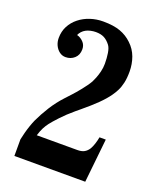

<svg xmlns="http://www.w3.org/2000/svg" viewBox="-144 -868 788 955"><g transform="rotate(20 250.0 -390.0)"><path d="M235.8 -779.8Q291 -779.8 326.7 -766.8Q362.3 -753.9 389.2 -728Q417.5 -701.7 430.7 -665.8Q443.8 -629.9 443.8 -589.8Q443.8 -555.2 438.2 -530.3Q432.6 -505.4 423.3 -487.1Q414.1 -468.8 402.8 -453.1Q384.3 -426.8 354.2 -397.2Q324.2 -367.7 279.8 -331.1L256.8 -312Q220.2 -281.2 193.4 -252.4Q166.5 -223.6 153.8 -207Q143.1 -192.9 134.8 -177Q126.5 -161.1 118.2 -134.8H333Q355.5 -134.8 369.4 -142.6Q383.3 -150.4 393.1 -166Q400.4 -178.7 406 -196Q411.6 -213.4 415 -231.9H448.2L423.8 0H48.8V-87.9Q52.2 -104.5 57.6 -125Q63 -145.5 69.8 -165.3Q76.7 -185.1 83 -199.2Q101.1 -238.3 126.7 -279.1Q152.3 -319.8 185.1 -355L213.9 -386.2Q220.2 -393.1 230 -404.3Q239.7 -415.5 250.5 -429Q261.2 -442.4 271 -456.1Q280.8 -469.7 287.1 -481Q291.5 -489.3 298.1 -505.6Q304.7 -522 309.8 -542.7Q314.9 -563.5 314.9 -585Q314.9 -614.3 310.8 -640.4Q306.6 -666.5 296.9 -679.2Q281.7 -699.2 263.9 -708.5Q246.1 -717.8 219.2 -717.8Q205.6 -717.8 191.7 -714.6Q177.7 -711.4 168 -706.1Q156.7 -700.2 148.4 -690.9Q140.1 -681.6 136.2 -671.9Q154.8 -667.5 169.9 -652.1Q185.1 -636.7 185.1 -613.8Q185.1 -583.5 165.8 -566.2Q146.5 -548.8 119.1 -548.8Q101.1 -548.8 86.7 -559.6Q72.3 -570.3 63.7 -588.1Q55.2 -606 55.2 -627Q55.2 -661.6 69.8 -689.7Q84.5 -717.8 109.9 -738Q135.3 -758.3 167.7 -769Q200.2 -779.8 235.8 -779.8Z"/></g></svg>

Font: BIZ UDMincho
Style: Bold
Weight: 700
Monospace: yes
Designer: TypeBank Co., Ltd.
Foundry: Morisawa Inc.
Version: Version 1.06